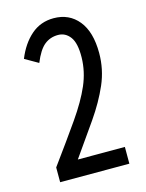

<svg xmlns="http://www.w3.org/2000/svg" viewBox="-99 -690 574 753"><g transform="rotate(-15 187.5 -314.0)"><path d="M51 0V-60Q119 -153 165 -219Q211 -285 234.5 -339.5Q258 -394 259 -451Q260 -509 241 -534.5Q222 -560 192 -560Q160 -560 136.5 -541Q113 -522 93 -473L39 -504Q62 -561 100.5 -594.5Q139 -628 192 -628Q255 -628 292.5 -582Q330 -536 330 -450Q330 -384 304 -324Q278 -264 235 -202Q192 -140 141 -68H332V0Z"/></g></svg>

Font: Inconsolata Condensed Medium
Style: Regular
Weight: 500
Width: 3
Monospace: yes
Designer: Raph Levien, Cyreal, Brenton Simpson
Foundry: Raph Levien, Cyreal, Google
Version: Version 3.100; ttfautohint (v1.8.4.7-5d5b)